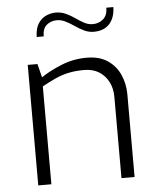

<svg xmlns="http://www.w3.org/2000/svg" viewBox="-53 -800 693 846"><g transform="rotate(-5 293.0 -377.0)"><path d="M82 0V-533H125L140 -473Q180 -500 232.5 -521Q285 -542 343 -542Q399 -542 435.5 -517.5Q472 -493 490 -452.5Q508 -412 508 -366V0H450V-360Q450 -397 435 -426Q420 -455 393 -472Q366 -489 327 -489Q289 -489 258.5 -482.5Q228 -476 199.5 -463Q171 -450 140 -433V0ZM132 -652Q133 -690 147 -711.5Q161 -733 182 -742.5Q203 -752 225 -752Q248 -752 269 -742.5Q290 -733 309 -719.5Q328 -706 346 -696.5Q364 -687 383 -687Q411 -687 430 -704Q449 -721 449 -754H480Q479 -707 454.5 -680Q430 -653 385 -653Q363 -653 343 -662.5Q323 -672 303.5 -685.5Q284 -699 265 -708.5Q246 -718 227 -718Q201 -718 182 -702.5Q163 -687 163 -652Z"/></g></svg>

Font: Exo Thin Light
Style: Regular
Weight: 300
Version: Version 2.000